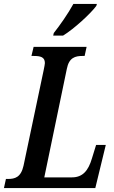

<svg xmlns="http://www.w3.org/2000/svg" viewBox="-38 -951 579 971"><path d="M231 -771H281C338 -806 421 -883 449 -921L452 -931H333C307 -883 265 -823 234 -784ZM-18 0H444L497 -218H448L427 -150C409 -89 381 -54 326 -54H186L300 -603C311 -660 343 -668 379 -668H390L400 -714H132L121 -668H132C166 -668 189 -663 189 -632C189 -625 186 -614 183 -597L81 -113C68 -54 37 -46 3 -46H-8Z"/></svg>

Font: Noto Serif Condensed Semi
Style: Italic
Weight: 600
Width: 3
Italic angle: -12°
Designer: Monotype Design Team
Foundry: Monotype Imaging Inc.
Version: Version 1.901